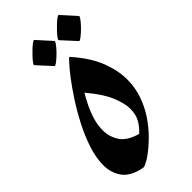

<svg xmlns="http://www.w3.org/2000/svg" viewBox="-288 -994 1076 1076"><g transform="rotate(-45 250.5 -455.5)"><path d="M219 -17Q197 -1 179 7Q161 17 153 15Q72 0 38.5 -45.5Q5 -91 5 -153Q5 -210 26 -275Q47 -340 80.5 -405Q114 -470 152 -528.5Q190 -587 223.5 -630.5Q257 -674 277 -695Q281 -699 283 -701Q298 -720 302 -715Q304 -712 306 -710Q306 -710 306 -710Q379 -627 409.5 -548.5Q440 -470 440 -399Q440 -334 420 -276.5Q400 -219 367 -170Q334 -121 295 -82.5Q256 -44 219 -17ZM141 -293Q141 -242 169 -199Q197 -156 271 -135Q294 -154 315 -187Q336 -220 336 -269Q336 -315 310 -376Q284 -437 218 -515Q205 -494 186.5 -458Q168 -422 154.5 -379Q141 -336 141 -293ZM424 -925 500 -841Q503 -838 495 -826Q487 -814 472.5 -798Q458 -782 442.5 -768Q427 -754 415.5 -746Q404 -738 401 -741L324 -825Q321 -828 329.5 -840Q338 -852 352.5 -867.5Q367 -883 382.5 -897.5Q398 -912 409.5 -920Q421 -928 424 -925ZM228 -923 304 -839Q307 -836 299 -824Q291 -812 276.5 -796Q262 -780 246.5 -766Q231 -752 219.5 -744Q208 -736 205 -739L128 -823Q125 -826 133.5 -838Q142 -850 156.5 -865.5Q171 -881 186.5 -895.5Q202 -910 213.5 -918Q225 -926 228 -923Z"/></g></svg>

Font: Ga Maamli
Style: Regular
Weight: 400
Designer: Afotey Clement Nii Odai, Ama Asantewa Diaka, David Abbey-Thompson
Foundry: Sorkin Type Co.
Version: Version 1.000; ttfautohint (v1.8.4.7-5d5b)